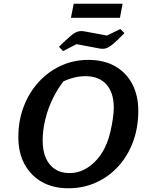

<svg xmlns="http://www.w3.org/2000/svg" viewBox="-20 -995 783 1026"><path d="M345 11Q263 11 203.5 -23Q144 -57 111 -118Q78 -179 78 -263Q78 -350 106.5 -425Q135 -500 186 -556Q237 -612 305 -643.5Q373 -675 452 -675Q534 -675 593.5 -642Q653 -609 686 -547.5Q719 -486 719 -403Q719 -313 691 -237.5Q663 -162 612.5 -106.5Q562 -51 494 -20Q426 11 345 11ZM351 -70Q394 -70 431.5 -89.5Q469 -109 500 -144.5Q531 -180 551 -230Q562 -257 570 -291.5Q578 -326 583 -360Q588 -394 588 -419Q588 -500 548.5 -544Q509 -588 436 -588Q399 -588 361.5 -576.5Q324 -565 283 -542L330 -574Q292 -528 264.5 -473Q237 -418 222.5 -359Q208 -300 208 -244Q208 -189 225 -150.5Q242 -112 274 -91Q306 -70 351 -70ZM317 -722 295 -745Q335 -784 357.5 -803Q380 -822 396.5 -826.5Q413 -831 433 -827L552 -805L623 -840L645 -818Q606 -778 583 -759Q560 -740 543.5 -736Q527 -732 506 -737L389 -759ZM359 -900 374 -975H635L621 -900Z"/></svg>

Font: Piazzolla Thin
Style: Bold Italic
Weight: 700
Italic angle: -11.3°
Version: Version 2.005